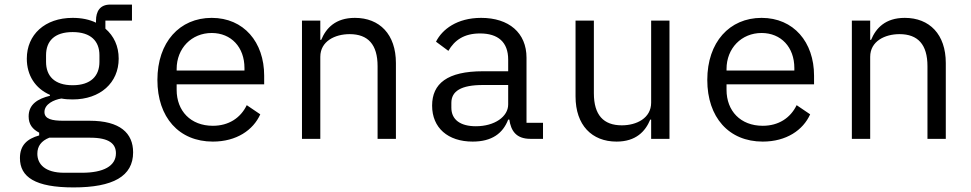

<svg xmlns="http://www.w3.org/2000/svg" viewBox="-20 -606 4240 838"><path d="M561 59C561 -25 504 -79 371 -79H257C208 -79 174 -86 174 -117C174 -152 216 -171 248 -176C264 -173 280 -172 297 -172C418 -172 498 -245 498 -350C498 -405 477 -449 440 -481V-516H556V-586H461C416 -586 399 -556 399 -516V-507C370 -521 336 -528 297 -528C176 -528 97 -455 97 -350C97 -277 134 -220 198 -192V-188C145 -175 105 -151 105 -98C105 -63 122 -42 151 -27V-15C98 0 67 28 67 84C67 167 134 212 301 212C474 212 561 163 561 59ZM486 63C486 119 431 148 338 148H260C176 148 143 110 143 65C143 32 160 9 195 -5H374C457 -5 486 22 486 63ZM297 -234C217 -234 181 -275 181 -336V-365C181 -426 217 -466 297 -466C377 -466 414 -426 414 -365V-336C414 -275 377 -234 297 -234Z M909 12C1012 12 1085 -38 1116 -107L1057 -147C1030 -91 978 -57 909 -57C812 -57 751 -122 751 -214V-238H1133V-276C1133 -422 1044 -528 904 -528C764 -528 667 -422 667 -257C667 -94 761 12 909 12ZM904 -462C989 -462 1047 -400 1047 -309V-298H751V-305C751 -395 816 -462 904 -462Z M1378 0V-358C1378 -426 1442 -457 1506 -457C1586 -457 1628 -412 1628 -317V0H1708V-331C1708 -456 1637 -528 1529 -528C1444 -528 1403 -483 1382 -432H1378V-516H1298V0Z M2350 0V-70H2278V-354C2278 -463 2201 -528 2080 -528C1975 -528 1910 -478 1883 -424L1937 -384C1964 -431 2006 -460 2075 -460C2154 -460 2198 -422 2198 -346V-295H2088C1932 -295 1866 -241 1866 -145C1866 -48 1935 12 2043 12C2127 12 2175 -24 2198 -84H2203C2210 -36 2232 0 2295 0ZM2057 -55C1990 -55 1950 -83 1950 -136V-157C1950 -208 1992 -235 2088 -235H2198V-150C2198 -97 2139 -55 2057 -55Z M2822 0H2902V-516H2822V-158C2822 -90 2758 -59 2694 -59C2614 -59 2572 -104 2572 -199V-516H2492V-185C2492 -60 2563 12 2671 12C2756 12 2797 -33 2818 -84H2822Z M3309 12C3412 12 3485 -38 3516 -107L3457 -147C3430 -91 3378 -57 3309 -57C3212 -57 3151 -122 3151 -214V-238H3533V-276C3533 -422 3444 -528 3304 -528C3164 -528 3067 -422 3067 -257C3067 -94 3161 12 3309 12ZM3304 -462C3389 -462 3447 -400 3447 -309V-298H3151V-305C3151 -395 3216 -462 3304 -462Z M3778 0V-358C3778 -426 3842 -457 3906 -457C3986 -457 4028 -412 4028 -317V0H4108V-331C4108 -456 4037 -528 3929 -528C3844 -528 3803 -483 3782 -432H3778V-516H3698V0Z"/></svg>

Font: IBM Mono
Style: Regular
Weight: 400
Monospace: yes
Designer: Mike Abbink, Paul van der Laan, Pieter van Rosmalen
Foundry: Bold Monday
Version: Version 2.3